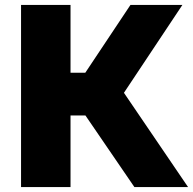

<svg xmlns="http://www.w3.org/2000/svg" viewBox="-20 -760 784 780"><path d="M65.5 0V-740H266.5V-464.5H326.5L510 -740H721L483.5 -383L744 0H526L327 -291H266.5V0Z"/></svg>

Font: Encode Sans SmExp XBd
Style: Regular
Weight: 800
Width: 6
Designer: Multiple Designers
Foundry: Impallari Type
Version: Version 3.002; ttfautohint (v1.8.3) -l 8 -r 50 -G 200 -x 14 